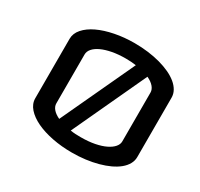

<svg xmlns="http://www.w3.org/2000/svg" viewBox="-160 -956 1219 1172"><g transform="rotate(30 449.5 -370.5)"><path d="M473.6 -755.9Q522.9 -755.9 568.8 -750Q614.7 -744.1 654.8 -733.2Q694.8 -722.2 727.8 -706.8Q760.7 -691.4 784.4 -671.9Q808.1 -652.3 821 -629.2Q834 -606 834 -580.1V-161.1Q834 -135.3 821 -112.1Q808.1 -88.9 784.4 -69.3Q760.7 -49.8 727.8 -34.4Q694.8 -19 654.8 -8.1Q614.7 2.9 568.8 8.8Q522.9 14.6 473.6 14.6Q400.4 14.6 335.2 1.7Q270 -11.2 221.2 -34.4Q172.4 -57.6 143.8 -89.8Q115.2 -122.1 115.2 -161.1V-580.1Q115.2 -618.7 143.8 -651.1Q172.4 -683.6 221.2 -706.8Q270 -730 335.2 -742.9Q400.4 -755.9 473.6 -755.9ZM707 -543Q707 -563.5 690.7 -583Q674.3 -602.5 642.6 -617.2L401.4 -98.6Q418.5 -95.7 436.5 -94.7Q454.6 -93.8 473.6 -93.8Q528.3 -93.8 571.5 -102.3Q614.7 -110.8 644.8 -125.5Q674.8 -140.1 690.9 -158.9Q707 -177.7 707 -198.2ZM473.6 -647.5Q421.4 -647.5 378.9 -639.4Q336.4 -631.3 305.9 -617.2Q275.4 -603 258.8 -584Q242.2 -564.9 242.2 -543V-198.2Q242.2 -176.8 258.3 -158Q274.4 -139.2 304.7 -125L545.9 -642.6Q528.8 -645 511.2 -646.2Q493.7 -647.5 473.6 -647.5Z"/></g></svg>

Font: Revalia
Style: Regular
Weight: 400
Designer: Johan Kallas, Mihkel Virkus
Foundry: Johan Kallas, Mihkel Virkus
Version: Version 1.001